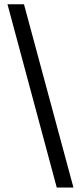

<svg xmlns="http://www.w3.org/2000/svg" viewBox="-20 -760 374 887"><path d="M14.6 -740.2H90.8L319.3 106.4H242.2Z"/></svg>

Font: Pretendard
Style: Regular
Weight: 400
Designer: Base glyphs from Inter by Rasmus Andersson; Hangeul glyphs from Noto Sans CJK(Source Han Sans) by Jang Soo-young and Kan
Foundry: Kil Hyung-jin
Version: Version 1.309